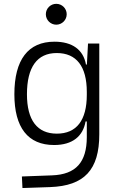

<svg xmlns="http://www.w3.org/2000/svg" viewBox="-20 -744 626 998"><path d="M96.7 233.4 240.2 228.5C418.5 222.2 496.1 138.7 496.1 -45.9V-517.6H437.5L431.6 -408.7H426.8C413.1 -485.8 355.5 -527.3 263.2 -527.3C126 -527.3 54.7 -433.6 54.7 -253.9C54.7 -80.6 125.5 9.8 261.2 9.8C357.9 9.8 411.6 -36.6 424.8 -112.8H431.2V-30.3C430.7 98.1 375.5 163.1 250 167.5L93.8 173.3ZM431.2 -266.1V-251C431.2 -118.7 377.9 -49.3 275.4 -49.3C173.3 -49.3 120.1 -119.6 120.1 -253.9C120.1 -395 172.9 -468.3 274.9 -468.3C377.4 -468.3 431.2 -398.9 431.2 -266.1ZM272.5 -615.7C302.2 -615.7 326.7 -640.1 326.7 -669.9C326.7 -700.2 302.2 -724.1 272.5 -724.1C242.7 -724.1 218.3 -700.2 218.3 -669.9C218.3 -640.1 242.7 -615.7 272.5 -615.7Z"/></svg>

Font: Cascadia Mono Light
Style: Regular
Weight: 300
Monospace: yes
Designer: Aaron Bell
Foundry: Saja Typeworks
Version: Version 2404.023